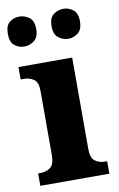

<svg xmlns="http://www.w3.org/2000/svg" viewBox="-98 -804 526 852"><g transform="rotate(-10 165.0 -378.0)"><path d="M250 -621Q273 -621 293 -636.5Q313 -652 313 -689Q313 -726 293 -741Q273 -756 250 -756Q225 -756 205 -741Q185 -726 185 -689Q185 -652 205 -636.5Q225 -621 250 -621ZM51 -621Q75 -621 95.5 -636.5Q116 -652 116 -689Q116 -726 95.5 -741Q75 -756 51 -756Q26 -756 7 -741Q-12 -726 -12 -689Q-12 -652 7 -636.5Q26 -621 51 -621ZM13 0H324V-56H314Q289 -56 270 -69.5Q251 -83 251 -125V-536H9V-480H25Q49 -480 68 -467Q87 -454 87 -415V-127Q87 -84 68.5 -70Q50 -56 24 -56H13Z"/></g></svg>

Font: Noto Serif SemiCondensed Extra
Style: Regular
Weight: 800
Width: 4
Designer: Monotype Design Team
Foundry: Monotype Imaging Inc.
Version: Version 1.002